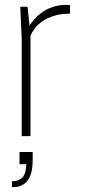

<svg xmlns="http://www.w3.org/2000/svg" viewBox="-20 -558 349 787"><path d="M105 0H69V-400L63 -530H93L101 -453Q110 -467 123.5 -482Q137 -497 155.5 -509.5Q174 -522 198 -530Q222 -538 252 -538Q256 -538 259.5 -537.5Q263 -537 267 -537V-502Q229 -502 201 -493Q173 -484 153.5 -470.5Q134 -457 122.5 -441.5Q111 -426 105 -412ZM33 209H29V185Q55 185 70.5 171Q86 157 88 115H60V65H114V98Q114 209 33 209Z"/></svg>

Font: Tanohe Sans ExtraLight
Style: Regular
Weight: 250
Designer: Village Type and Design LLC & Cristiano Sobral
Foundry: Cooper Hewitt Smithsonian Design Museum
Version: Version 1.00;May 30, 2020;FontCreator 12.0.0.2522 64-bit; tt